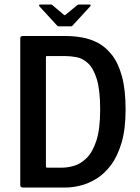

<svg xmlns="http://www.w3.org/2000/svg" viewBox="-20 -833 622 853"><path d="M538 -346Q538 -259 520 -198.5Q502 -138 472.5 -99Q443 -60 407.5 -38.5Q372 -17 337 -8.5Q302 0 273 0H81Q70 0 70 -11V-662Q70 -673 81 -673H273Q308 -673 345 -666.5Q382 -660 416 -642Q450 -624 478 -588Q506 -552 522 -493Q538 -434 538 -346ZM425 -346Q425 -433 410 -481.5Q395 -530 371 -552Q347 -574 320 -579Q293 -584 270 -584H193Q186 -584 185 -583Q184 -582 184 -577V-97Q184 -91 185 -89.5Q186 -88 191 -88H254Q279 -88 308 -96Q337 -104 364 -130Q391 -156 408 -207.5Q425 -259 425 -346ZM241 -716Q237 -716 234 -719L155 -805Q153 -808 154 -810.5Q155 -813 158 -813H205Q210 -813 213 -810L263 -768Q268 -763 272 -768L323 -810Q326 -813 331 -813H378Q382 -813 382.5 -810.5Q383 -808 381 -805L302 -719Q300 -716 295 -716Z"/></svg>

Font: Glory SemiBold
Style: Regular
Weight: 600
Designer: Robert Leuschke
Foundry: Robert Leuschke
Version: Version 1.011